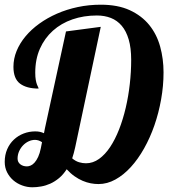

<svg xmlns="http://www.w3.org/2000/svg" viewBox="-45 -770 734 817"><path d="M146 -223.1 235.8 -636.2 383.8 -655.8 274.9 -143.1Q272 -130.4 269 -118.9Q266.1 -107.4 262.2 -96.2Q276.4 -84 291.5 -79.6Q306.6 -75.2 320.8 -75.2Q350.6 -75.2 376.5 -93.8Q402.3 -112.3 423.6 -144.3Q444.8 -176.3 461.7 -219.2Q478.5 -262.2 490 -311.3Q501.5 -360.4 507.3 -412.4Q513.2 -464.4 513.2 -515.1Q513.2 -565.9 502.7 -601.8Q492.2 -637.7 472.9 -660.4Q453.6 -683.1 426.8 -693.6Q399.9 -704.1 367.2 -704.1Q311 -704.1 263.2 -687.5Q215.3 -670.9 180.2 -639.4Q145 -607.9 125 -563Q105 -518.1 105 -460.9Q105 -441.9 107.2 -429.9Q109.4 -418 112.1 -410.9Q114.7 -403.8 116.9 -399.9Q119.1 -396 119.1 -393.1Q68.4 -393.1 40.3 -414.1Q12.2 -435.1 12.2 -485.8Q12.2 -520 25.6 -553Q39.1 -585.9 63.5 -615.2Q87.9 -644.5 122.1 -669.2Q156.2 -693.8 197.5 -711.9Q238.8 -730 285.9 -740Q333 -750 383.8 -750Q456.5 -750 507.3 -726.6Q558.1 -703.1 590.1 -663.6Q622.1 -624 636.5 -571.8Q650.9 -519.5 650.9 -461.9Q650.9 -404.8 640.6 -347.2Q630.4 -289.6 612.1 -236.8Q593.8 -184.1 568.1 -138.4Q542.5 -92.8 511.7 -59.1Q481 -25.4 446 -6.1Q411.1 13.2 374 13.2Q357.9 13.2 341.1 10Q324.2 6.8 306.9 -0.5Q289.6 -7.8 272.5 -19.8Q255.4 -31.7 238.8 -49.8Q224.1 -26.9 206.1 -12Q188 2.9 168.9 11.5Q149.9 20 130.4 23.4Q110.8 26.9 92.8 26.9Q70.3 26.9 49.1 19Q27.8 11.2 11.5 -2.9Q-4.9 -17.1 -14.9 -36.9Q-24.9 -56.6 -24.9 -81.1Q-24.9 -110.8 -14.4 -135Q-3.9 -159.2 14.2 -176Q32.2 -192.9 55.7 -201.9Q79.1 -210.9 105 -210.9Q115.7 -210.9 124.8 -209Q133.8 -207 142.1 -203.1ZM133.8 -165Q125.5 -170.4 118.2 -172.6Q110.8 -174.8 104 -174.8Q90.3 -174.8 77.1 -168.7Q64 -162.6 53.5 -151.9Q43 -141.1 36.4 -126.5Q29.8 -111.8 29.8 -95.2Q29.8 -80.1 41.3 -71Q52.7 -62 69.8 -62Q77.1 -62 85.7 -65.7Q94.2 -69.3 102.3 -78.4Q110.4 -87.4 117.4 -102.5Q124.5 -117.7 128.9 -140.1Z"/></svg>

Font: Lobster
Style: Regular
Weight: 400
Designer: Pablo Impallari
Foundry: Pablo Impallari
Version: Version 1.007; ttfautohint (v1.1) -l 8 -r 50 -G 50 -x 14 -D 